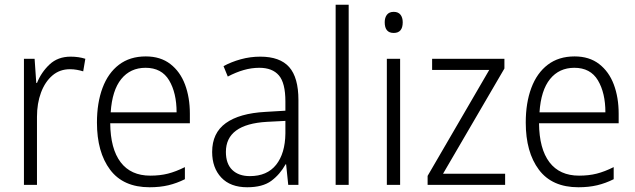

<svg xmlns="http://www.w3.org/2000/svg" viewBox="-20 -780 2681 810"><path d="M278 -541Q312 -541 340 -532L331 -479Q318 -483 304 -485.5Q290 -488 275 -488Q232 -488 201 -461.5Q170 -435 153 -389.5Q136 -344 136 -287V0H81V-532H126L133 -430H136Q154 -475 189 -508Q224 -541 278 -541Z M595 -542Q657 -542 698.5 -510Q740 -478 760.5 -423.5Q781 -369 781 -300V-260H445Q446 -152 489 -95.5Q532 -39 614 -39Q655 -39 688.5 -47.5Q722 -56 760 -75V-24Q726 -7 690.5 1.5Q655 10 611 10Q500 10 444.5 -64Q389 -138 389 -263Q389 -346 412.5 -409Q436 -472 482 -507Q528 -542 595 -542ZM594 -494Q530 -494 491.5 -446.5Q453 -399 447 -306H725Q725 -388 693.5 -441Q662 -494 594 -494Z M1078 -541Q1161 -541 1200 -497Q1239 -453 1239 -358V0H1196L1187 -87H1185Q1161 -44 1124.5 -17Q1088 10 1023 10Q952 10 913.5 -31Q875 -72 875 -139Q875 -219 932.5 -260.5Q990 -302 1100 -308L1184 -313V-352Q1184 -430 1156.5 -462Q1129 -494 1074 -494Q1041 -494 1008 -484.5Q975 -475 941 -457L923 -501Q956 -519 996 -530Q1036 -541 1078 -541ZM1106 -266Q933 -256 933 -139Q933 -89 960 -63Q987 -37 1034 -37Q1107 -37 1145 -85Q1183 -133 1184 -217V-270Z M1451 0H1396V-760H1451Z M1641 -730Q1660 -730 1669.5 -718Q1679 -706 1679 -686Q1679 -641 1641 -641Q1603 -641 1603 -686Q1603 -706 1612.5 -718Q1622 -730 1641 -730ZM1668 -532V0H1612V-532Z M2111 0H1784V-38L2044 -485H1803V-532H2108V-491L1849 -47H2111Z M2404 -542Q2466 -542 2507.5 -510Q2549 -478 2569.5 -423.5Q2590 -369 2590 -300V-260H2254Q2255 -152 2298 -95.5Q2341 -39 2423 -39Q2464 -39 2497.5 -47.5Q2531 -56 2569 -75V-24Q2535 -7 2499.5 1.5Q2464 10 2420 10Q2309 10 2253.5 -64Q2198 -138 2198 -263Q2198 -346 2221.5 -409Q2245 -472 2291 -507Q2337 -542 2404 -542ZM2403 -494Q2339 -494 2300.5 -446.5Q2262 -399 2256 -306H2534Q2534 -388 2502.5 -441Q2471 -494 2403 -494Z"/></svg>

Font: Noto Sans Lao SemiCondensed Light
Style: Regular
Weight: 300
Width: 4
Designer: Monotype Design Team
Foundry: Monotype Imaging Inc.
Version: Version 2.003; ttfautohint (v1.8.4.7-5d5b)